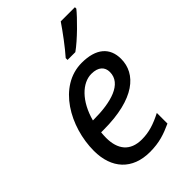

<svg xmlns="http://www.w3.org/2000/svg" viewBox="-230 -857 958 958"><g transform="rotate(-45 249.5 -378.0)"><path d="M242 10C310 10 353 -6 404 -29V-104C351 -77 309 -63 258 -63C175 -63 137 -114 137 -195C137 -206 138 -220 139 -232H156C376 -232 469 -316 469 -421C469 -500 417 -546 316 -546C151 -546 48 -361 48 -192C48 -68 118 10 242 10ZM152 -303C181 -411 247 -473 311 -473C360 -473 383 -449 383 -414C383 -331 279 -303 159 -303ZM331 -606C381 -641 461 -722 488 -756V-766H388C359 -723 310 -657 276 -619V-606Z"/></g></svg>

Font: BC Sans
Style: Italic
Weight: 400
Italic angle: -12°
Designer: Monotype Design Team
Designer: Province of B.C.
Foundry: Monotype Imaging Inc.
Version: Version 2.000;GOOG;noto-source:20170915:90ef993387c0